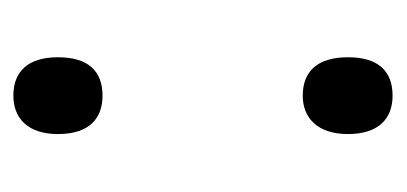

<svg xmlns="http://www.w3.org/2000/svg" viewBox="-176 -406 593 280"><g transform="rotate(90 120.0 -266.5)"><path d="M64 -478C64 -433 85 -412 120 -412C152 -412 176 -433 176 -478C176 -522 154 -543 120 -543C84 -543 64 -522 64 -478ZM64 -55C64 -11 85 10 120 10C152 10 176 -10 176 -55C176 -101 153 -120 120 -120C84 -120 64 -99 64 -55Z"/></g></svg>

Font: Noto Sans Khmer Condensed
Style: Regular
Weight: 400
Width: 3
Designer: Danh Hong and the Monotype Design Team
Foundry: Monotype Imaging Inc.
Version: Version 2.004